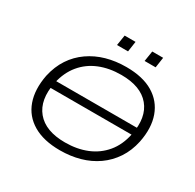

<svg xmlns="http://www.w3.org/2000/svg" viewBox="-189 -1099 1333 1313"><g transform="rotate(30 478.0 -442.5)"><path d="M144 -330 153 -389H865L855 -330ZM440 8Q311 8 228 -41Q145 -90 113.5 -179Q82 -268 105 -387Q123 -468 163 -528.5Q203 -589 262.5 -630.5Q322 -672 394.5 -692.5Q467 -713 551 -713Q681 -713 763 -664Q845 -615 877 -526Q909 -437 885 -318Q868 -238 827.5 -177Q787 -116 728 -74.5Q669 -33 596 -12.5Q523 8 440 8ZM443 -56Q538 -56 614 -87Q690 -118 741.5 -179.5Q793 -241 812 -333Q842 -481 772 -565Q702 -649 548 -649Q453 -649 377 -618Q301 -587 250 -525.5Q199 -464 179 -373Q149 -225 219 -140.5Q289 -56 443 -56ZM637 -811 650 -893H736L724 -811ZM419 -811 432 -893H518L506 -811Z"/></g></svg>

Font: Nunito Sans 10pt Expanded Light
Style: Italic
Weight: 300
Width: 7
Italic angle: -9°
Designer: Vernon Adams
Foundry: Vernon Adams
Version: Version 3.101;gftools[0.9.27]